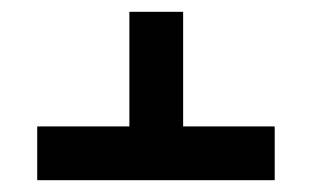

<svg xmlns="http://www.w3.org/2000/svg" viewBox="-20 -639 528 325"><path d="M290 -425V-619H199V-425H43V-334H445V-425Z"/></svg>

Font: Noto Sans Hebrew ExtraCondensed SemiBold
Style: Regular
Weight: 600
Width: 2
Designer: Ben Nathan
Foundry: Google LLC
Version: Version 3.001